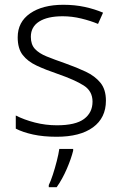

<svg xmlns="http://www.w3.org/2000/svg" viewBox="-20 -562 509 803"><path d="M423 -141Q423 -69 369 -29.5Q315 10 217 10Q161 10 118 0.5Q75 -9 46 -24V-79Q81 -61 126 -49.5Q171 -38 218 -38Q296 -38 331.5 -64.5Q367 -91 367 -137Q367 -181 330 -204.5Q293 -228 221 -253Q171 -270 133.5 -287.5Q96 -305 75 -332Q54 -359 54 -406Q54 -470 106 -506Q158 -542 245 -542Q293 -542 334.5 -533Q376 -524 411 -509L390 -462Q359 -475 320 -484.5Q281 -494 242 -494Q179 -494 144 -472Q109 -450 109 -408Q109 -376 126 -357.5Q143 -339 175 -326Q207 -313 253 -297Q301 -280 339 -262Q377 -244 400 -216Q423 -188 423 -141ZM286 68Q278 101 259.5 144Q241 187 217 221H184V212Q192 196 201 168.5Q210 141 217.5 111.5Q225 82 228 61H286Z"/></svg>

Font: Noto Sans Lao UI Light
Style: Regular
Weight: 300
Designer: Monotype Design Team
Foundry: Monotype Imaging Inc.
Version: Version 2.000; ttfautohint (v1.8.4.7-5d5b)